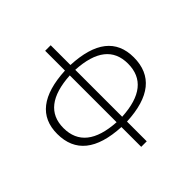

<svg xmlns="http://www.w3.org/2000/svg" viewBox="-223 -881 1249 1249"><g transform="rotate(-45 401.5 -256.0)"><path d="M376 3.4Q48.8 -13.2 48.8 -260.3Q48.8 -499.5 376 -516.1V-698.2H426.8V-516.6Q753.9 -501.5 753.9 -260.3Q753.9 -11.2 426.8 3.9V185.5H376ZM376 -41V-471.7Q104.5 -455.6 104.5 -258.3Q104.5 -57.6 376 -41ZM426.8 -472.2V-40.5Q698.2 -55.2 698.2 -258.3Q698.2 -457.5 426.8 -472.2Z"/></g></svg>

Font: Voltera Light
Style: Light
Weight: 300
Designer: Bernd Montag
Version: Version 1.301